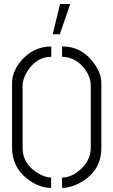

<svg xmlns="http://www.w3.org/2000/svg" viewBox="-20 -916 555 941"><path d="M238.3 -748 274.4 -896.5H324.2L273.4 -748ZM39.1 -190.4V-511.7Q39.1 -563.5 83 -617.2Q141.6 -687.5 231.4 -688.5V-637.7Q160.2 -637.7 115.2 -568.4Q90.8 -530.3 90.8 -496.1V-190.4Q90.8 -115.2 161.1 -70.3Q199.2 -45.9 230.5 -45.9V4.9Q174.8 4.9 119.1 -35.2Q40 -93.8 39.1 -190.4ZM284.2 4.9V-45.9Q330.1 -45.9 374 -85Q423.8 -128.9 424.8 -190.4V-496.1Q424.8 -545.9 384.8 -590.8Q342.8 -636.7 284.2 -637.7V-688.5Q382.8 -688.5 442.4 -603.5Q476.6 -554.7 476.6 -511.7V-190.4Q476.6 -82 379.9 -24.4Q329.1 4.9 284.2 4.9Z"/></svg>

Font: Post No Bills Colombo
Style: Regular
Weight: 400
Designer: Kosala Senevirathne, Siva Puranthara, Lasantha Premarathna, Tharique Azeez
Foundry: Mooniak
Version: Version 1.220 ; ttfautohint (v1.6)